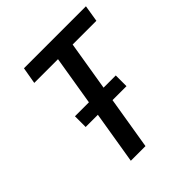

<svg xmlns="http://www.w3.org/2000/svg" viewBox="-200 -868 1001 1001"><g transform="rotate(-45 300.0 -367.5)"><path d="M190 0 238 -291H148V-370H251L296 -643H121L137 -735H594L579 -643H404L359 -370H449V-291H346L298 0Z"/></g></svg>

Font: Iosevka SS04 SmBd Ex Obl
Style: Regular
Weight: 600
Width: 7
Italic angle: -9°
Monospace: yes
Designer: Belleve Invis
Foundry: Belleve Invis
Version: Version 19.0.0; ttfautohint (v1.8.4)